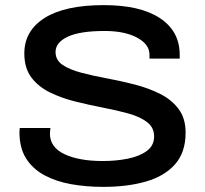

<svg xmlns="http://www.w3.org/2000/svg" viewBox="-20 -718 799 750"><path d="M383 12Q317 12 258 1.5Q199 -9 153.5 -33.5Q108 -58 82 -99Q56 -140 56 -202Q56 -210 57 -218H177Q177 -214 176 -208Q175 -202 175 -196Q175 -143 231.5 -116Q288 -89 382 -89Q433 -89 478.5 -98Q524 -107 553 -128Q582 -149 582 -185Q582 -220 554.5 -241Q527 -262 482 -274.5Q437 -287 382.5 -297.5Q328 -308 274 -321.5Q220 -335 175 -357Q130 -379 102.5 -415.5Q75 -452 75 -509Q75 -598 154.5 -648Q234 -698 385 -698Q528 -698 605 -647Q682 -596 682 -504V-489H564V-504Q564 -545 515.5 -571Q467 -597 389 -597Q292 -597 244.5 -574.5Q197 -552 197 -515Q197 -483 224.5 -464.5Q252 -446 297.5 -434Q343 -422 397 -412Q451 -402 505.5 -388Q560 -374 605 -351.5Q650 -329 677.5 -292.5Q705 -256 705 -200Q705 -123 664 -76.5Q623 -30 550.5 -9Q478 12 383 12Z"/></svg>

Font: Archivo SemiExpanded Medium
Style: Regular
Weight: 500
Width: 6
Designer: Hector Gatti
Foundry: Omnibus-Type
Version: Version 2.001; ttfautohint (v1.8.3)